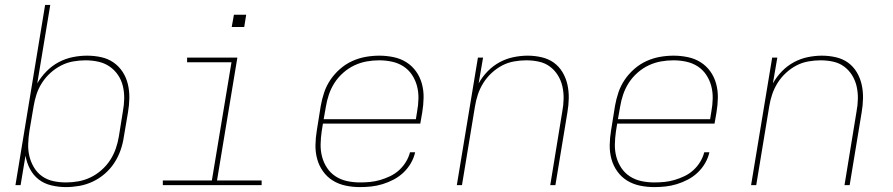

<svg xmlns="http://www.w3.org/2000/svg" viewBox="-20 -755 3640 783"><path d="M249 8Q219 8 189.5 1Q160 -6 138 -23Q116 -40 102.5 -65.5Q89 -91 84 -120L64 0H43L164 -735H185L132 -415Q147 -441 169.5 -464Q192 -487 219.5 -501.5Q247 -516 276.5 -522Q306 -528 335 -528Q364 -528 392 -522Q420 -516 442.5 -500.5Q465 -485 480 -462Q495 -439 501.5 -411.5Q508 -384 507.5 -355Q507 -326 502 -297L485 -197Q481 -169 471.5 -142Q462 -115 446 -90.5Q430 -66 407.5 -46.5Q385 -27 358.5 -14.5Q332 -2 304 3Q276 8 249 8ZM249 -11Q274 -11 299.5 -15.5Q325 -20 349 -31.5Q373 -43 394 -61.5Q415 -80 429.5 -102.5Q444 -125 452.5 -150Q461 -175 465 -200L481 -300Q486 -326 486.5 -352.5Q487 -379 481 -404Q475 -429 461 -449.5Q447 -470 426.5 -484Q406 -498 380.5 -503.5Q355 -509 329 -509Q304 -509 278.5 -504.5Q253 -500 229.5 -488Q206 -476 186 -458Q166 -440 151.5 -417.5Q137 -395 129 -370.5Q121 -346 117 -321L100 -221Q96 -195 95 -168.5Q94 -142 100 -117.5Q106 -93 119 -71.5Q132 -50 152 -36Q172 -22 197 -16.5Q222 -11 249 -11Z M644 0V-19H844L924 -501H743V-520H948L865 -19H1047V0ZM925 -645 934 -695H984L976 -645Z M1448 8Q1418 8 1389.5 2Q1361 -4 1337.5 -18.5Q1314 -33 1297.5 -56Q1281 -79 1273.5 -106.5Q1266 -134 1266.5 -163.5Q1267 -193 1272 -223L1288 -323Q1293 -351 1302 -378Q1311 -405 1327.5 -429.5Q1344 -454 1367 -474Q1390 -494 1416.5 -506Q1443 -518 1471 -523Q1499 -528 1527 -528Q1556 -528 1585 -522Q1614 -516 1637.5 -501Q1661 -486 1677 -463.5Q1693 -441 1700.5 -413.5Q1708 -386 1707.5 -356.5Q1707 -327 1702 -297L1694 -251H1297L1292 -220Q1288 -193 1287.5 -166.5Q1287 -140 1293.5 -115.5Q1300 -91 1314 -70Q1328 -49 1349 -35.5Q1370 -22 1395.5 -16.5Q1421 -11 1448 -11Q1469 -11 1489.5 -13Q1510 -15 1530.5 -21Q1551 -27 1571 -36.5Q1591 -46 1607.5 -61Q1624 -76 1635.5 -95Q1647 -114 1652 -134H1673Q1668 -111 1655.5 -89.5Q1643 -68 1625 -51Q1607 -34 1585 -22.5Q1563 -11 1540 -4Q1517 3 1494 5.5Q1471 8 1448 8ZM1300 -269H1676L1681 -300Q1686 -327 1686.5 -353.5Q1687 -380 1680.5 -404.5Q1674 -429 1660 -450Q1646 -471 1625 -484.5Q1604 -498 1578.5 -503.5Q1553 -509 1526 -509Q1501 -509 1475.5 -504.5Q1450 -500 1425.5 -488.5Q1401 -477 1380 -458.5Q1359 -440 1344.5 -417.5Q1330 -395 1321.5 -370Q1313 -345 1309 -320Z M1843 0 1929 -520H1950L1932 -415Q1947 -442 1969 -464.5Q1991 -487 2018 -501.5Q2045 -516 2074.5 -522Q2104 -528 2132 -528Q2161 -528 2189 -521.5Q2217 -515 2238.5 -499.5Q2260 -484 2274 -460.5Q2288 -437 2294 -410Q2300 -383 2299.5 -354.5Q2299 -326 2294 -297L2245 0H2224L2273 -300Q2278 -326 2278.5 -352Q2279 -378 2273.5 -402.5Q2268 -427 2255 -448Q2242 -469 2222.5 -483.5Q2203 -498 2178 -503.5Q2153 -509 2126 -509Q2102 -509 2076.5 -504.5Q2051 -500 2028 -488Q2005 -476 1985 -457.5Q1965 -439 1951 -416.5Q1937 -394 1929 -370Q1921 -346 1917 -321L1864 0Z M2648 8Q2618 8 2589.5 2Q2561 -4 2537.5 -18.5Q2514 -33 2497.5 -56Q2481 -79 2473.5 -106.5Q2466 -134 2466.5 -163.5Q2467 -193 2472 -223L2488 -323Q2493 -351 2502 -378Q2511 -405 2527.5 -429.5Q2544 -454 2567 -474Q2590 -494 2616.5 -506Q2643 -518 2671 -523Q2699 -528 2727 -528Q2756 -528 2785 -522Q2814 -516 2837.5 -501Q2861 -486 2877 -463.5Q2893 -441 2900.5 -413.5Q2908 -386 2907.5 -356.5Q2907 -327 2902 -297L2894 -251H2497L2492 -220Q2488 -193 2487.5 -166.5Q2487 -140 2493.5 -115.5Q2500 -91 2514 -70Q2528 -49 2549 -35.5Q2570 -22 2595.5 -16.5Q2621 -11 2648 -11Q2669 -11 2689.5 -13Q2710 -15 2730.5 -21Q2751 -27 2771 -36.5Q2791 -46 2807.5 -61Q2824 -76 2835.5 -95Q2847 -114 2852 -134H2873Q2868 -111 2855.5 -89.5Q2843 -68 2825 -51Q2807 -34 2785 -22.5Q2763 -11 2740 -4Q2717 3 2694 5.5Q2671 8 2648 8ZM2500 -269H2876L2881 -300Q2886 -327 2886.5 -353.5Q2887 -380 2880.5 -404.5Q2874 -429 2860 -450Q2846 -471 2825 -484.5Q2804 -498 2778.5 -503.5Q2753 -509 2726 -509Q2701 -509 2675.5 -504.5Q2650 -500 2625.5 -488.5Q2601 -477 2580 -458.5Q2559 -440 2544.5 -417.5Q2530 -395 2521.5 -370Q2513 -345 2509 -320Z M3043 0 3129 -520H3150L3132 -415Q3147 -442 3169 -464.5Q3191 -487 3218 -501.5Q3245 -516 3274.5 -522Q3304 -528 3332 -528Q3361 -528 3389 -521.5Q3417 -515 3438.5 -499.5Q3460 -484 3474 -460.5Q3488 -437 3494 -410Q3500 -383 3499.5 -354.5Q3499 -326 3494 -297L3445 0H3424L3473 -300Q3478 -326 3478.5 -352Q3479 -378 3473.5 -402.5Q3468 -427 3455 -448Q3442 -469 3422.5 -483.5Q3403 -498 3378 -503.5Q3353 -509 3326 -509Q3302 -509 3276.5 -504.5Q3251 -500 3228 -488Q3205 -476 3185 -457.5Q3165 -439 3151 -416.5Q3137 -394 3129 -370Q3121 -346 3117 -321L3064 0Z"/></svg>

Font: Iosevka SS04 Th Ex Obl
Style: Regular
Weight: 100
Width: 7
Italic angle: -9°
Monospace: yes
Designer: Belleve Invis
Foundry: Belleve Invis
Version: Version 19.0.0; ttfautohint (v1.8.4)